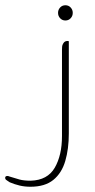

<svg xmlns="http://www.w3.org/2000/svg" viewBox="-103 -497 360 731"><path d="M146 -477Q158 -477 166 -468.5Q174 -460 174 -448Q174 -436 166 -427.5Q158 -419 146 -419Q134 -419 126 -427.5Q118 -436 118 -448Q118 -460 126 -468.5Q134 -477 146 -477ZM14 191Q78 189 105.5 141.5Q133 94 133 21V-307Q133 -313 133.5 -319.5Q134 -326 138 -332Q143 -341 154 -341H157Q159 -341 159 -338V11Q159 70 145.5 116Q132 162 100 188Q68 214 13 214Q-9 214 -28 209.5Q-47 205 -66 197Q-71 193 -76.5 190Q-82 187 -83 183Q-85 173 -75 173Q-73 173 -71 173.5Q-69 174 -67 175Q-45 182 -28.5 186.5Q-12 191 14 191Z"/></svg>

Font: Zain ExtraLight
Style: Regular
Weight: 200
Designer: Zain,Boutros
Foundry: Mobile Telecommunications Company (Zain), 2024
Version: Version 1.51; ttfautohint (v1.8.4)